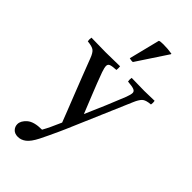

<svg xmlns="http://www.w3.org/2000/svg" viewBox="-322 -823 1148 1148"><g transform="rotate(45 252.5 -248.5)"><path d="M94 255Q67 255 52.5 239.5Q38 224 38 203Q38 175 68 148.5Q98 122 166 122Q179 99 191.5 72.5Q204 46 221 7Q210 -21 193 -65Q176 -109 154.5 -162.5Q133 -216 111 -273.5Q89 -331 68 -385Q56 -417 41.5 -429Q27 -441 -14 -445Q-17 -459 -14 -476Q15 -476 45 -475Q75 -474 107 -474Q136 -474 170 -475Q204 -476 228 -476Q230 -461 228 -445Q194 -443 180.5 -438Q167 -433 167 -418Q167 -404 177 -375Q203 -304 227.5 -244Q252 -184 277 -121Q309 -194 333.5 -252Q358 -310 383 -373Q394 -402 394 -416Q394 -430 379 -436Q364 -442 326 -445Q323 -461 326 -476Q351 -476 377.5 -475Q404 -474 434 -474Q454 -474 477.5 -475Q501 -476 520 -476Q523 -461 520 -445Q478 -442 463 -426.5Q448 -411 435 -380L264 19Q259 31 246 59.5Q233 88 218.5 118.5Q204 149 194 169Q169 218 145 236.5Q121 255 94 255ZM392 -746V-742L264 -548Q259 -547 250 -548Q241 -549 235 -551L284 -747Q289 -752 318 -752Q358 -752 392 -746Z"/></g></svg>

Font: Tiro Bangla
Style: Regular
Weight: 400
Designer: Bangla: John Hudson & Fiona Ross. Latin: John Hudson.
Foundry: Tiro Typeworks Ltd.
Version: Version 1.60